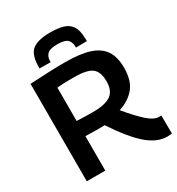

<svg xmlns="http://www.w3.org/2000/svg" viewBox="-214 -1052 1105 1196"><g transform="rotate(-30 339.0 -453.5)"><path d="M637 10Q566 10 495 -50.5Q424 -111 334 -247Q326 -247 311.5 -246.5Q297 -246 290 -246Q268 -246 243.5 -246.5Q219 -247 196 -248V0H63V-701Q140 -705 200 -707.5Q260 -710 317 -710Q424 -710 490 -688.5Q556 -667 587 -620.5Q618 -574 618 -497Q618 -406 577 -355.5Q536 -305 462 -281Q525 -205 571.5 -163.5Q618 -122 655 -122Q658 -122 662.5 -122.5Q667 -123 670 -123L671 7Q665 8 656.5 9Q648 10 637 10ZM313 -354Q399 -354 440 -381.5Q481 -409 481 -479Q481 -546 446.5 -573.5Q412 -601 319 -601Q295 -601 277.5 -601Q260 -601 241.5 -600Q223 -599 196 -597V-357Q230 -356 257 -355Q284 -354 313 -354ZM329 -917Q384 -917 421 -906Q458 -895 478 -865.5Q498 -836 499 -782Q500 -775 500 -769Q500 -763 500 -756L421 -755Q421 -763 421 -767Q419 -798 400.5 -814.5Q382 -831 329 -831Q279 -831 260 -814.5Q241 -798 239 -767Q239 -759 239 -755L159 -756Q159 -763 159.5 -769.5Q160 -776 160 -782Q163 -859 202.5 -888Q242 -917 329 -917Z"/></g></svg>

Font: Georama SemiBold
Style: Regular
Weight: 600
Designer: Jean-Baptiste Levee
Foundry: Production Type
Version: Version 1.000